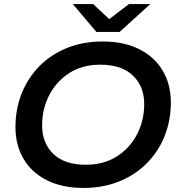

<svg xmlns="http://www.w3.org/2000/svg" viewBox="-20 -914 882 944"><path d="M391 10Q285 10 210 -28Q135 -66 95.5 -133.5Q56 -201 56 -289Q56 -378 86.5 -454.5Q117 -531 173.5 -588.5Q230 -646 309 -678Q388 -710 485 -710Q590 -710 665 -672Q740 -634 780 -566.5Q820 -499 820 -411Q820 -322 789.5 -245.5Q759 -169 702 -111.5Q645 -54 566 -22Q487 10 391 10ZM402 -104Q490 -104 554.5 -145Q619 -186 654 -254Q689 -322 689 -403Q689 -489 633.5 -542.5Q578 -596 473 -596Q385 -596 321 -555Q257 -514 222 -446Q187 -378 187 -297Q187 -211 242 -157.5Q297 -104 402 -104ZM454 -757 338 -894H438L517 -820L614 -894H719L568 -757Z"/></svg>

Font: Montserrat SemiBold
Style: Italic
Weight: 600
Italic angle: -11.3°
Designer: Julieta Ulanovsky
Foundry: Julieta Ulanovsky
Version: Version 9.000; ttfautohint (v1.8.4.7-5d5b)